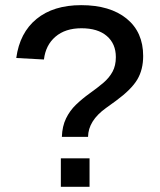

<svg xmlns="http://www.w3.org/2000/svg" viewBox="-20 -718 614 738"><path d="M530.3 -502.9Q530.3 -450.2 507.6 -412.1Q484.9 -374 425.8 -330.6L387.2 -302.7Q319.3 -253.9 318.4 -191.9H217.8Q219.2 -232.9 233.9 -262.9Q248.5 -293 272.2 -315.7Q295.9 -338.4 323.7 -358.4Q354 -379.9 377 -399.4Q399.9 -418.9 412.6 -442.4Q425.3 -465.8 425.3 -498.5Q425.3 -549.8 390.6 -579.6Q356 -609.4 293 -609.4Q231 -609.4 193.1 -576.9Q155.3 -544.4 148.9 -489.3L42.5 -495.1Q55.7 -592.3 120.6 -645.3Q185.5 -698.2 292 -698.2Q402.8 -698.2 466.6 -646.5Q530.3 -594.7 530.3 -502.9ZM324.2 -109.4V0H213.9V-109.4Z"/></svg>

Font: Arimo Medium
Style: Regular
Weight: 500
Designer: Steve Matteson
Foundry: Monotype Imaging Inc.
Version: Version 1.33